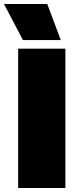

<svg xmlns="http://www.w3.org/2000/svg" viewBox="-56 -943 383 963"><path d="M-36 -923H181L249 -742H59ZM35 -699H272V0H35Z"/></svg>

Font: Prompt Black
Style: Regular
Weight: 900
Designer: Katatrad Team
Foundry: CadsonDemak
Version: Version 1.000